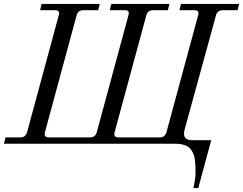

<svg xmlns="http://www.w3.org/2000/svg" viewBox="-30 -732 1238 978"><path d="M-10 0 -2 -32H74Q100 -32 108 -59L269 -653Q278 -680 250 -680H174L182 -712H478L470 -680H394Q367 -680 360 -653L199 -59Q192 -32 218 -32H428Q456 -32 463 -59L624 -653Q628 -668 623.5 -674Q619 -680 605 -680H529L537 -712H833L825 -680H749Q722 -680 715 -653L554 -59Q546 -32 574 -32H784Q810 -32 818 -59L979 -653Q983 -668 978.5 -674Q974 -680 960 -680H884L892 -712H1188L1180 -680H1104Q1077 -680 1070 -653L911 -74Q895 -18 948 -18H1046L980 226H955Q966 178 966 148Q966 128 965.5 115Q965 102 963 84.5Q961 67 957 56.5Q953 46 945.5 34Q938 22 927 15Q916 8 899.5 4Q883 0 862 0Z"/></svg>

Font: Old Standard TT
Style: Italic
Weight: 400
Italic angle: -15.2°
Designer: Alexey Kryukov <alexios@thessalonica.org.ru>
Version: Version 2.2